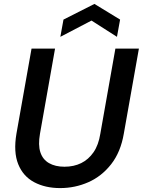

<svg xmlns="http://www.w3.org/2000/svg" viewBox="-20 -948 729 980"><path d="M287 12Q211 12 154.5 -18Q98 -48 73 -110Q48 -172 64 -266L141 -700H261L184 -265Q174 -208 186 -171Q198 -134 230 -115.5Q262 -97 309 -97Q357 -97 394.5 -115.5Q432 -134 457.5 -171Q483 -208 492 -265L569 -700H689L612 -266Q596 -172 547.5 -110Q499 -48 431 -18Q363 12 287 12ZM288 -760 304 -848 462 -928 593 -848 577 -760 447 -843Z"/></svg>

Font: DM Sans 9pt SemiBold
Style: Italic
Weight: 600
Italic angle: -10°
Version: Version 4.004;gftools[0.9.30]